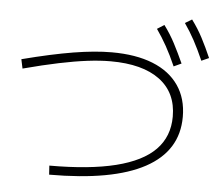

<svg xmlns="http://www.w3.org/2000/svg" viewBox="-57 -912 1114 977"><g transform="rotate(5 500.0 -423.0)"><path d="M226 -44Q431 -44 565 -77.5Q699 -111 764.5 -178Q830 -245 830 -347Q830 -469 742 -534.5Q654 -600 491 -600Q437 -600 372.5 -592Q308 -584 228.5 -567.5Q149 -551 47 -524L37 -571Q188 -610 298 -628Q408 -646 493 -646Q616 -646 702.5 -611.5Q789 -577 835 -510.5Q881 -444 881 -350Q881 -176 717 -87Q553 2 229 2ZM812 -602Q787 -659 763 -702Q739 -745 711 -785L747 -808Q779 -765 803 -719Q827 -673 851 -620ZM950 -643Q925 -700 901.5 -743.5Q878 -787 850 -827L885 -848Q917 -805 941 -759Q965 -713 988 -660Z"/></g></svg>

Font: M PLUS 1 Code Light
Style: Regular
Weight: 300
Designer: Coji Morishita
Foundry: UNDERFOREST DESIGN
Version: Version 1.002